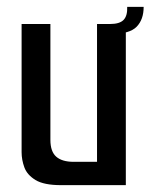

<svg xmlns="http://www.w3.org/2000/svg" viewBox="-20 -540 439 560"><path d="M158 0Q108 0 83.5 -15Q59 -30 51 -52Q43 -74 43 -96V-470H127V-132Q127 -98 144 -83Q161 -68 195 -68H263V-470H347V0ZM305 -441 301 -470Q329 -470 340.5 -482Q352 -494 351 -520H399Q399 -483 378.5 -462Q358 -441 305 -441Z"/></svg>

Font: Smooch Sans Thin SemiBold
Style: Regular
Weight: 600
Version: Version 1.010